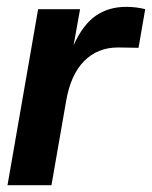

<svg xmlns="http://www.w3.org/2000/svg" viewBox="-20 -543 446 563"><path d="M130.9 0H2L91.8 -516.1H214.8L195.8 -410.2Q222.7 -470.2 260.5 -496.6Q298.3 -522.9 350.1 -522.9Q379.4 -522.9 405.8 -516.1L386.2 -402.8L326.2 -403.8Q266.1 -403.8 226.6 -363.8Q187 -323.7 173.8 -246.1Z"/></svg>

Font: Creato Display
Style: Bold Italic
Weight: 700
Italic angle: -10°
Version: Version 1.000